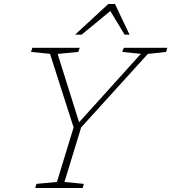

<svg xmlns="http://www.w3.org/2000/svg" viewBox="-20 -936 853 956"><path d="M681.5 -668 588.5 -677.5 596.5 -698H813L807 -677.5L716 -667.5L384 -301.5L301 -30L397.5 -20.5L391.5 0H155.5L161.5 -20.5L263.5 -30L346.5 -301.5L229 -668L134.5 -677.5L141 -698H377L369.5 -677.5L267 -667.5L376.5 -318.5H366ZM354 -763.5 519 -916H552.5L625 -763.5H600.5L524.5 -889H539L386.5 -763.5Z"/></svg>

Font: Newsreader 9pt ExtraLight
Style: Italic
Weight: 250
Italic angle: -17°
Designer: Hugues Gentile
Foundry: Production Type
Version: Version 1.003